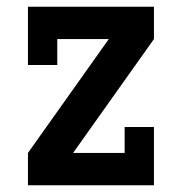

<svg xmlns="http://www.w3.org/2000/svg" viewBox="-20 -550 540 570"><path d="M63 0V-96L303 -434H150V-357H63V-530H437V-434L197 -96H350V-173H437V0Z"/></svg>

Font: Iosevka Slab
Style: Bold
Weight: 700
Monospace: yes
Designer: Belleve Invis
Foundry: Belleve Invis
Version: Version 11.1.1; ttfautohint (v1.8.3)